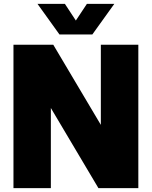

<svg xmlns="http://www.w3.org/2000/svg" viewBox="-20 -971 783 991"><path d="M49.5 0V-740H255L500.5 -326.5V-740H694V0H488L242.5 -413.5V0ZM287 -793 173.5 -951H315L371.5 -865L428.5 -951H570L456.5 -793Z"/></svg>

Font: Encode Sans SmCnd Black
Style: Regular
Weight: 900
Width: 4
Designer: Multiple Designers
Foundry: Impallari Type
Version: Version 3.002; ttfautohint (v1.8.3) -l 8 -r 50 -G 200 -x 14 